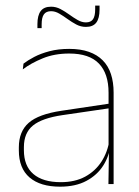

<svg xmlns="http://www.w3.org/2000/svg" viewBox="-20 -674 509 703"><path d="M377 0 379 -128 377.5 -131.5V-292V-334.5Q377.5 -404.5 342.2 -441.2Q307 -478 233.5 -478Q179 -478 136 -460.2Q93 -442.5 63.5 -420L66 -441Q81.5 -453 105.2 -465.5Q129 -478 161.2 -486.5Q193.5 -495 233.5 -495Q275 -495 305.5 -484.2Q336 -473.5 356.2 -453Q376.5 -432.5 386.2 -402.8Q396 -373 396 -335V0ZM200 9.5Q127.5 9.5 88.2 -24.2Q49 -58 49 -123V-134.5Q49 -192.5 85 -224.2Q121 -256 205.5 -268.5L386.5 -295.5L387 -278.5L209 -252.5Q134 -241.5 100.8 -214.5Q67.5 -187.5 67.5 -135.5V-124Q67.5 -66.5 102.2 -36.8Q137 -7 202.5 -7Q254.5 -7 291.8 -27.2Q329 -47.5 351.5 -82.2Q374 -117 380.5 -160.5L390 -142H384Q380 -102.5 358 -67.8Q336 -33 296.5 -11.8Q257 9.5 200 9.5ZM294.5 -575.5Q276 -575.5 259.5 -584.2Q243 -593 227.5 -604.2Q212 -615.5 197 -624.2Q182 -633 167 -633Q149 -633 140.8 -621.5Q132.5 -610 132.5 -585V-571H117V-585.5Q117 -617.5 129 -633.5Q141 -649.5 167 -649.5Q185 -649.5 201.5 -640.8Q218 -632 233.5 -620.8Q249 -609.5 264.2 -600.8Q279.5 -592 294.5 -592Q312.5 -592 320.5 -603.5Q328.5 -615 328.5 -640V-653.5H344.5V-639Q344.5 -607 332.5 -591.2Q320.5 -575.5 294.5 -575.5Z"/></svg>

Font: Anek Gurmukhi Thin
Style: Regular
Weight: 250
Designer: Sarang Kulkarni (Gurmukhi), Yesha Goshar (Latin)
Foundry: Ek Type
Version: Version 1.003